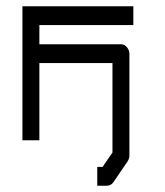

<svg xmlns="http://www.w3.org/2000/svg" viewBox="-20 -496 526 612"><path d="M105.5 -49H51.5V-476H405V-416H105.5V-355H365.5Q377 -355 384.8 -345.2Q392.5 -335.5 392.5 -325V0Q392.5 9 387 18L342 84Q334 96 320.5 96H290V66V36H307L338.5 -10V-295H105.5Z"/></svg>

Font: 3270 Nerd Font Mono SemCond
Style: Regular
Weight: 400
Monospace: yes
Version: Version 3.0.1;Nerd Fonts 3.1.1